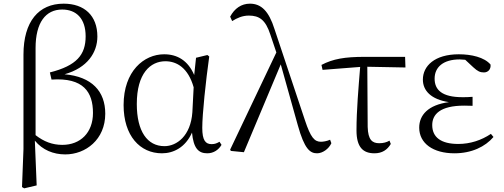

<svg xmlns="http://www.w3.org/2000/svg" viewBox="-20 -822 2747 1047"><path d="M100 198 112 205 180 189 170 -55C212 -4 271 20 336 20C447 20 554 -61 554 -202C554 -324 481 -404 332 -417C457 -452 511 -536 511 -623C511 -737 440 -802 327 -802C191 -802 108 -705 108 -524V-9ZM174 -85V-560C174 -699 229 -770 319 -770C396 -770 447 -721 447 -624C447 -523 398 -464 252 -427L261 -388C436 -400 487 -319 487 -206C487 -99 419 -32 320 -32C265 -32 219 -50 174 -85Z M863 14C926 14 991 -18 1027 -99C1035 -15 1061 14 1110 14C1145 14 1172 -5 1188 -32L1177 -49C1163 -41 1152 -36 1134 -36C1101 -36 1083 -56 1083 -125C1083 -199 1102 -379 1121 -514L1111 -522L1049 -507L1039 -413C1005 -492 947 -526 875 -526C765 -526 654 -434 654 -249C654 -82 743 14 863 14ZM1036 -346 1029 -210C1020 -80 943 -25 877 -25C783 -25 726 -106 726 -255C726 -422 800 -488 882 -488C944 -488 1006 -452 1036 -346Z M1709 14C1739 14 1773 -10 1787 -41L1780 -60C1762 -52 1742 -49 1730 -49C1695 -49 1674 -72 1643 -166L1477 -663C1446 -762 1404 -802 1343 -802C1296 -802 1259 -776 1235 -731L1246 -707C1273 -724 1302 -737 1337 -737C1394 -737 1428 -714 1454 -634L1487 -536L1235 -6L1239 1L1310 8L1511 -471L1604 -139C1640 -9 1671 14 1709 14Z M2022 14C2064 14 2092 -5 2111 -37L2104 -55C2088 -46 2071 -41 2048 -41C2010 -41 1987 -59 1985 -130L1983 -458L2191 -454L2189 -512H1969C1860 -512 1796 -501 1733 -468L1739 -441L1944 -457C1935 -344 1924 -221 1924 -111C1924 -20 1959 14 2022 14Z M2458 14C2552 14 2626 -22 2671 -75L2657 -92C2605 -57 2544 -37 2479 -37C2384 -37 2337 -74 2337 -140C2337 -197 2378 -246 2512 -246C2523 -246 2532 -246 2557 -245V-294C2533 -292 2518 -292 2502 -292C2390 -292 2350 -332 2350 -393C2350 -456 2397 -498 2487 -498L2517 -496L2561 -455C2585 -433 2598 -427 2619 -427C2641 -427 2658 -444 2655 -470C2621 -510 2550 -526 2482 -526C2350 -526 2286 -462 2286 -388C2286 -328 2330 -280 2428 -265C2314 -250 2266 -194 2266 -126C2266 -40 2342 14 2458 14Z"/></svg>

Font: Noto Serif CJK TC Light
Style: Regular
Weight: 300
Designer: Ryoko NISHIZUKA 西塚涼子 (kana & ideographs); Frank Grießhammer (Latin, Greek & Cyrillic); Wenlong ZHANG 张文龙 (bopomofo); San
Foundry: Adobe
Version: Version 2.001;hotconv 1.1.0;makeotfexe 2.6.0